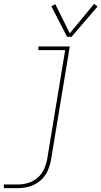

<svg xmlns="http://www.w3.org/2000/svg" viewBox="-57 -771 526 996"><path d="M-37 205H35Q65 205 95.5 196.5Q126 188 151.5 166.5Q177 145 190 115.5Q203 86 208 56L305 -530H142V-511H281L188 53Q183 80 171.5 106Q160 132 138 151Q116 170 89 178Q62 186 35 186H-37ZM291 -580H314L449 -737L431 -751L305 -598L230 -749L209 -739Z"/></svg>

Font: Iosevka Sparkle Thin Oblique
Style: Regular
Weight: 100
Italic angle: -9°
Designer: Belleve Invis
Foundry: Belleve Invis
Version: Version 4.5.0; ttfautohint (v1.8.3)